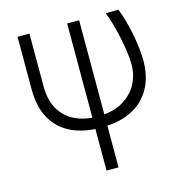

<svg xmlns="http://www.w3.org/2000/svg" viewBox="-113 -648 925 982"><g transform="rotate(-15 349.0 -156.5)"><path d="M67.9 -545.9H130.9V-267.1Q131.3 -190.4 161.1 -141.6Q190.9 -92.8 242.4 -69.3Q293.9 -45.9 357.4 -45.9Q437 -45.9 489.7 -75.9Q542.5 -106 568.6 -154.3Q594.7 -202.6 594.7 -258.3Q594.2 -288.6 589.4 -325.2Q584.5 -361.8 576.4 -400.4Q568.4 -439 557.9 -476.3Q547.4 -513.7 534.7 -545.9H602.1Q613.3 -518.6 623.3 -483.9Q633.3 -449.2 641.1 -410.4Q648.9 -371.6 653.6 -332.5Q658.2 -293.5 658.2 -258.3Q658.2 -202.1 640.9 -152.8Q623.5 -103.5 587.6 -66.2Q551.8 -28.8 495.1 -7.6Q438.5 13.7 359.9 13.7Q270.5 13.7 204.8 -17.3Q139.2 -48.3 103.5 -111.1Q67.9 -173.8 67.9 -267.1ZM330.6 -545.9H394V232.9H330.6Z"/></g></svg>

Font: Inter Tight Light
Style: Regular
Weight: 300
Designer: Rasmus Andersson
Foundry: rsms
Version: Version 3.004